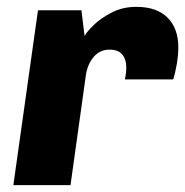

<svg xmlns="http://www.w3.org/2000/svg" viewBox="-20 -541 541 561"><path d="M501 -403Q501 -380 496.5 -353.5Q492 -327 486 -309H345Q349 -328 349 -344Q349 -368 337 -382Q325 -396 300 -396Q272 -396 254 -375Q236 -354 231 -322L186 0H19L91 -511H218L227 -436Q233 -447 253 -467Q273 -487 305.5 -504Q338 -521 378 -521Q438 -521 469.5 -489.5Q501 -458 501 -403Z"/></svg>

Font: Chivo ExtraBold Italic
Style: Regular
Weight: 800
Italic angle: -8.05°
Designer: Hector Gatti
Foundry: Omnibus-Type
Version: Version 1.007